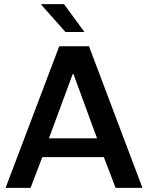

<svg xmlns="http://www.w3.org/2000/svg" viewBox="-20 -910 717 930"><path d="M7 0 267 -686H411L670 0H540L483 -149H185L128 0ZM217 -240H450L336 -551H332ZM297 -755 180 -887V-890H290L389 -755Z"/></svg>

Font: Chivo Medium
Style: Regular
Weight: 500
Designer: Hector Gatti
Foundry: Omnibus-Type
Version: Version 2.002